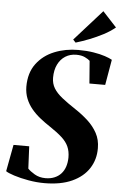

<svg xmlns="http://www.w3.org/2000/svg" viewBox="-64 -1029 684 1085"><g transform="rotate(5 278.0 -486.5)"><path d="M229 12Q185.5 12 138.8 3.8Q92 -4.5 56.5 -16Q21 -27.5 9 -36.5L37.5 -188H126.5L132.5 -62Q145 -48 171.8 -32.2Q198.5 -16.5 233.5 -16.5Q262 -16.5 284.2 -25.8Q306.5 -35 321.8 -51.8Q337 -68.5 344.8 -91.8Q352.5 -115 353 -143.5Q353 -179 341.2 -205.5Q329.5 -232 303.2 -256Q277 -280 234 -308.5Q203.5 -328.5 176 -350.5Q148.5 -372.5 127.2 -398.2Q106 -424 93.8 -454.5Q81.5 -485 81 -522Q81 -601 119.5 -652.5Q158 -704 220.5 -729.2Q283 -754.5 356 -754.5Q404 -754.5 442.2 -748.2Q480.5 -742 507.5 -733Q534.5 -724 549 -715.5L524 -571H434.5L424.5 -699Q415 -708 395.8 -717.2Q376.5 -726.5 347 -726.5Q312 -726.5 285 -709.5Q258 -692.5 242.5 -661Q227 -629.5 227 -586Q227 -552.5 243 -526.2Q259 -500 290.5 -475Q322 -450 367.5 -420Q406.5 -394.5 439.8 -364.2Q473 -334 493.5 -296.5Q514 -259 514 -211Q514.5 -147 482 -96.5Q449.5 -46 386 -17Q322.5 12 229 12ZM336.5 -794.5 321.5 -810.5 477.5 -985 556.5 -899.5Q527.5 -875.5 490 -856Q452.5 -836.5 413 -821Q373.5 -805.5 336.5 -794.5Z"/></g></svg>

Font: Merriweather 144pt ExtraBold
Style: Italic
Weight: 800
Italic angle: -7.8°
Version: Version 2.101